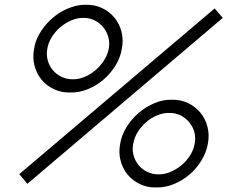

<svg xmlns="http://www.w3.org/2000/svg" viewBox="-20 -786 980 821"><path d="M126 -578Q129.5 -602.5 140.8 -626.2Q152 -650 168.5 -671Q185 -692 205.8 -709.8Q226.5 -727.5 250 -740Q273.5 -752.5 298.2 -759.2Q323 -766 347 -765.5Q384.5 -766.5 416.2 -751.5Q448 -736.5 469.2 -710.8Q490.5 -685 499.5 -650.5Q508.5 -616 501 -578Q495 -540 473.8 -505.5Q452.5 -471 422.2 -445.2Q392 -419.5 355 -404.5Q318 -389.5 280 -390.5Q242.5 -389.5 210.8 -404.5Q179 -419.5 157.8 -445.2Q136.5 -471 127.5 -505.5Q118.5 -540 126 -578ZM62.5 -41.5 898 -750 932.5 -709.5 97 0ZM445 -578Q450 -603.5 443.2 -627.5Q436.5 -651.5 421.5 -669.8Q406.5 -688 384.2 -699Q362 -710 336.5 -709.5Q311 -710 285.2 -699Q259.5 -688 238 -669.8Q216.5 -651.5 201.5 -627.5Q186.5 -603.5 182.5 -578Q177.5 -552 184 -528.2Q190.5 -504.5 205.5 -486.5Q220.5 -468.5 242.5 -457.8Q264.5 -447 290.5 -447Q316 -446.5 341.8 -457.2Q367.5 -468 389 -486.5Q410.5 -505 425.5 -528.8Q440.5 -552.5 445 -578ZM494 -172Q500 -209 521.5 -243.2Q543 -277.5 573.8 -303.8Q604.5 -330 641.2 -345.2Q678 -360.5 714.5 -359.5Q752 -360.5 783.5 -345.5Q815 -330.5 836.5 -304.8Q858 -279 867 -244.5Q876 -210 869 -172Q862.5 -134 841.2 -99.5Q820 -65 789.8 -39.2Q759.5 -13.5 722.5 1.5Q685.5 16.5 648 15.5Q610.5 16.5 578.8 1.5Q547 -13.5 525.8 -39.2Q504.5 -65 495.5 -99.5Q486.5 -134 494 -172ZM812.5 -172Q817.5 -197.5 811 -221.2Q804.5 -245 789 -263.5Q773.5 -282 751.5 -292.8Q729.5 -303.5 704 -303Q677.5 -303.5 651.8 -292.8Q626 -282 604.8 -263.5Q583.5 -245 568.8 -221.2Q554 -197.5 550 -172Q544.5 -146.5 551 -122.5Q557.5 -98.5 572.5 -80.2Q587.5 -62 609.8 -51Q632 -40 658.5 -40.5Q683.5 -40 709.2 -51Q735 -62 756.8 -80.2Q778.5 -98.5 793.5 -122.5Q808.5 -146.5 812.5 -172Z"/></svg>

Font: Russisch Sans Light
Style: Italic
Weight: 300
Italic angle: -10°
Designer: Michael Sharanda (font) & Cristiano Sobral (main changes)
Foundry: Michael Sharanda
Version: Version 2.00;September 8, 2020;FontCreator 13.0.0.2681 64-bi